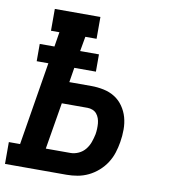

<svg xmlns="http://www.w3.org/2000/svg" viewBox="-86 -805 769 875"><g transform="rotate(10 298.0 -367.5)"><path d="M-4 0V-101H48L111 -486H57V-566H125L136 -634H97V-735H308V-634H256L244 -566H331V-486H231L220 -418H322Q351 -418 379.5 -412Q408 -406 431 -391.5Q454 -377 470 -354Q486 -331 493.5 -304.5Q501 -278 501 -248Q501 -218 496 -189Q492 -164 484 -139Q476 -114 461.5 -91.5Q447 -69 426 -50.5Q405 -32 381 -20.5Q357 -9 331.5 -4.5Q306 0 281 0ZM281 -101Q300 -101 318.5 -109.5Q337 -118 349.5 -133.5Q362 -149 368.5 -167.5Q375 -186 379 -205Q381 -217 381.5 -230Q382 -243 381 -255Q380 -267 376 -278.5Q372 -290 364.5 -299Q357 -308 345.5 -312.5Q334 -317 322 -317H203L167 -101Z"/></g></svg>

Font: Iosevka Curly Slab Extended
Style: Bold Italic
Weight: 700
Width: 7
Italic angle: -9°
Monospace: yes
Designer: Belleve Invis
Foundry: Belleve Invis
Version: Version 11.0.0; ttfautohint (v1.8.3)